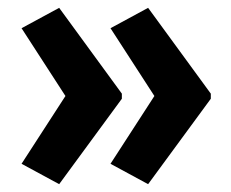

<svg xmlns="http://www.w3.org/2000/svg" viewBox="-20 -519 590 490"><path d="M518 -267 358 -49 262 -101 374 -274 262 -447 358 -499 518 -280ZM291 -267 131 -49 35 -101 147 -274 35 -447 131 -499 291 -280Z"/></svg>

Font: Noto Sans Tamil Condensed
Style: Bold
Weight: 700
Width: 3
Designer: Jelle Bosma - Monotype Design Team
Foundry: Monotype Imaging Inc.
Version: Version 2.004; ttfautohint (v1.8.4.7-5d5b)